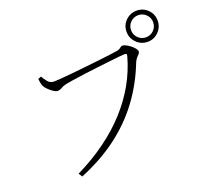

<svg xmlns="http://www.w3.org/2000/svg" viewBox="-142 -988 1284 1200"><g transform="rotate(-20 500.0 -388.0)"><path d="M192 17Q302 -37 390 -101.5Q478 -166 545 -240Q612 -314 658 -396Q704 -478 729 -568Q733 -582 728.5 -584.5Q724 -587 715 -587Q707 -587 678.5 -584Q650 -581 609.5 -576.5Q569 -572 524 -566.5Q479 -561 436.5 -555.5Q394 -550 361.5 -545Q329 -540 315 -537Q293 -533 277.5 -523.5Q262 -514 248 -514Q236 -514 219.5 -525Q203 -536 189 -550Q175 -564 170 -574Q166 -582 163 -593.5Q160 -605 158 -626L179 -634Q188 -617 204 -597Q220 -577 246 -577Q258 -577 291 -579.5Q324 -582 370 -586.5Q416 -591 465.5 -596.5Q515 -602 560.5 -607Q606 -612 639 -616.5Q672 -621 683 -623Q693 -625 699.5 -629.5Q706 -634 711.5 -638Q717 -642 723 -642Q732 -642 746 -635Q760 -628 774 -617Q788 -606 797.5 -594Q807 -582 807 -573Q807 -565 800 -557.5Q793 -550 784 -540Q775 -530 768 -513Q719 -387 642 -283Q565 -179 457.5 -98Q350 -17 208 41ZM881 -610Q838 -610 807.5 -640.5Q777 -671 777 -714Q777 -757 807.5 -787Q838 -817 881 -817Q924 -817 954 -787Q984 -757 984 -714Q984 -671 954 -640.5Q924 -610 881 -610ZM881 -640Q911 -640 932.5 -661.5Q954 -683 954 -714Q954 -744 932.5 -765.5Q911 -787 881 -787Q850 -787 828.5 -765.5Q807 -744 807 -714Q807 -683 828.5 -661.5Q850 -640 881 -640Z"/></g></svg>

Font: Noto Serif JP ExtraLight
Style: Regular
Weight: 200
Designer: Ryoko NISHIZUKA  (kana & ideographs); Frank Grießhammer (Latin, Greek & Cyrillic); Wenlong ZHANG  (bopomofo); Sandoll Co
Foundry: Adobe
Version: Version 2.002-H1;hotconv 1.1.0;makeotfexe 2.6.0